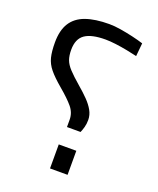

<svg xmlns="http://www.w3.org/2000/svg" viewBox="-132 -783 710 863"><g transform="rotate(20 223.0 -351.5)"><path d="M285 -202H220V-237Q220 -270 198 -296.5Q176 -323 132 -360Q93 -393 73 -417.5Q53 -442 46 -470Q39 -498 39 -541Q39 -599 61.5 -634.5Q84 -670 129 -686Q174 -702 241 -702Q266 -702 296.5 -697Q327 -692 357 -685Q387 -678 409 -671L403 -608Q382 -613 354 -618.5Q326 -624 298 -627.5Q270 -631 249 -631Q182 -631 150.5 -609Q119 -587 119 -535Q119 -507 126 -487.5Q133 -468 152 -447.5Q171 -427 207 -396Q234 -373 254.5 -352Q275 -331 287 -309.5Q299 -288 299 -264Q299 -245 294.5 -229Q290 -213 285 -202ZM296 -1H212V-116H296Z"/></g></svg>

Font: Cairo
Style: Regular
Weight: 400
Designer: Mohamed Gaber, Accademia di Belle Arti di Urbino
Foundry: Kief Type Foundry, Accademia di Belle Arti di Urbino
Version: Version 3.120